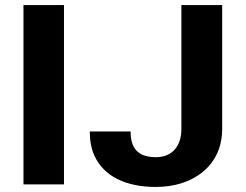

<svg xmlns="http://www.w3.org/2000/svg" viewBox="-20 -731 974 761"><path d="M233.6 0V-711H73V0ZM597.7 -108C526.3 -108 497.6 -144 497.6 -210H335.9C335.9 -172 342.3 -139.3 355.1 -112C391.8 -33.8 476.4 10 597.7 10C635.1 10 669.8 4.8 701.6 -5.5C792.9 -35.1 860.6 -107.6 860.6 -219V-711H698.9V-219C698.9 -154.6 664.9 -108 597.7 -108Z"/></svg>

Font: Asimov
Style: Wid
Weight: 500
Designer: Google
Version: Version 2.000980; 2014